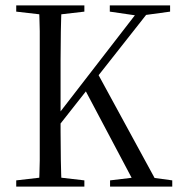

<svg xmlns="http://www.w3.org/2000/svg" viewBox="-20 -690 664 710"><path d="M124 0H208Q206 -44 205 -97Q204 -149 204 -204V-307V-360V-467Q204 -522 205 -575Q206 -627 208 -670H124Q126 -627 127 -575Q127 -522 127 -467V-360V-314V-206Q127 -149 127 -96Q126 -43 124 0ZM40 0H292V-23L180 -36H153L40 -23ZM40 -647 153 -634H180L292 -647V-670H40ZM387 0H617V-23L521 -36H496L387 -23ZM386 -647 489 -632 514 -634 609 -647V-670H386ZM162 -180 548 -670H507L190 -260L173 -240H160ZM484 0H569L337 -426L288 -370Z"/></svg>

Font: Source Serif 4 48pt
Style: Regular
Weight: 400
Designer: Frank Grie√ühammer
Foundry: Adobe Systems Incorporated
Version: Version 4.004;hotconv 1.0.116;makeotfexe 2.5.65601